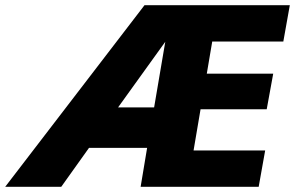

<svg xmlns="http://www.w3.org/2000/svg" viewBox="-36 -720 1137 740"><path d="M601 -559 558 -306H419ZM737 -299H992L1017 -436H761L782 -560H1056L1081 -700H806H625H521L-16 0H200L307 -150H531L506 0H585H686H961L986 -140H710Z"/></svg>

Font: Jost* 700 Bold Italic
Style: Bold Italic
Weight: 700
Italic angle: -10°
Version: Version 3.200; ttfautohint (v0.97) -l 8 -r 50 -G 200 -x 14 -